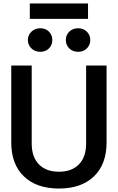

<svg xmlns="http://www.w3.org/2000/svg" viewBox="-20 -1078 680 1108"><path d="M45 -256V-700H163V-250Q163 -172 204.5 -129.5Q246 -87 320 -87Q394 -87 435.5 -129.5Q477 -172 477 -250V-700H595V-256Q595 -130 522 -60Q449 10 320 10Q191 10 118 -60Q45 -130 45 -256ZM141 -847Q141 -876 161.5 -895.5Q182 -915 213 -915Q243 -915 262.5 -895.5Q282 -876 282 -847Q282 -818 262.5 -798.5Q243 -779 213 -779Q182 -779 161.5 -798.5Q141 -818 141 -847ZM360 -847Q360 -876 380 -895.5Q400 -915 431 -915Q461 -915 481 -895.5Q501 -876 501 -847Q501 -818 481 -798.5Q461 -779 431 -779Q400 -779 380 -798.5Q360 -818 360 -847ZM152 -1058H488V-969H152Z"/></svg>

Font: Niramit SemiBold
Style: Regular
Weight: 600
Designer: Katatrad Aksorn Co.,Ltd.
Foundry: Cadson Demak Co.,Ltd.
Version: Version 1.001; ttfautohint (v1.6)